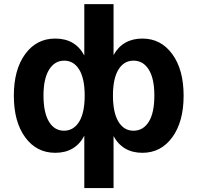

<svg xmlns="http://www.w3.org/2000/svg" viewBox="-20 -739 969 942"><path d="M393.6 183.6V-73.2Q349.6 10.7 251 10.7Q159.2 10.7 103.5 -65.4Q47.9 -141.6 47.9 -269.5Q47.9 -397.5 103.5 -473.6Q159.2 -549.8 251 -549.8Q349.6 -549.8 393.6 -466.8V-718.8H537.1V-468.8Q582 -549.8 678.7 -549.8Q769.5 -549.8 825.2 -473.6Q880.9 -397.5 880.9 -269.5Q880.9 -141.6 825.2 -65.4Q769.5 10.7 678.7 10.7Q582 10.7 537.1 -71.3V183.6ZM193.4 -270.5Q193.4 -186.5 220.2 -142.1Q247.1 -97.7 293.9 -97.7Q340.8 -97.7 368.2 -141.6Q395.5 -185.5 395.5 -270.5Q395.5 -353.5 368.7 -397.5Q341.8 -441.4 294.9 -441.4Q248 -441.4 220.7 -397Q193.4 -352.5 193.4 -270.5ZM534.2 -270.5Q534.2 -186.5 561 -142.1Q587.9 -97.7 634.8 -97.7Q682.6 -97.7 710 -141.6Q737.3 -185.5 737.3 -270.5Q737.3 -353.5 710 -397.5Q682.6 -441.4 634.8 -441.4Q587.9 -441.4 561 -397.5Q534.2 -353.5 534.2 -270.5Z"/></svg>

Font: Min Sans Bold
Style: Regular
Weight: 700
Designer: Jinseong-Kim, NotoSansCJK, Nunito
Foundry: Jinseong-Kim
Version: Version 1.400;Glyphs 3.1.2 (3151)